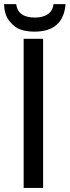

<svg xmlns="http://www.w3.org/2000/svg" viewBox="-23 -920 343 940"><path d="M-2.9 -899.9H56.2Q64.5 -834 147.9 -834Q187.5 -834 211.9 -851.1Q235.8 -867.7 238.8 -899.9H297.9Q287.1 -765.1 146 -765.1Q109.4 -765.1 80.1 -774.4Q49.3 -784.2 23.9 -815.9Q-2.4 -848.6 -2.9 -899.9ZM92.8 0V-730H188V0Z"/></svg>

Font: Miedinger*
Style: Book
Weight: 400
Version: Version 001.000